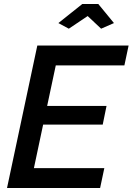

<svg xmlns="http://www.w3.org/2000/svg" viewBox="-20 -937 661 957"><path d="M271 -822 390 -917H470L548 -822L484 -794L417 -857L323 -794ZM166 -710H621L600 -611H258L215 -409H511L492 -316H195L149 -99H500L479 0H15Z"/></svg>

Font: Raleway-v4020 SemiBold
Style: Italic
Weight: 600
Italic angle: -12°
Designer: Matt McInerney, Pablo Impallari, Rodrigo Fuenzalida
Foundry: Matt McInerney, Pablo Impallari, Rodrigo Fuenzalida
Version: Version 4.020;PS 004.020;hotconv 1.0.88;makeotf.lib2.5.64775